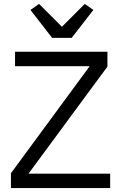

<svg xmlns="http://www.w3.org/2000/svg" viewBox="-20 -963 620 983"><path d="M247 -769H347L458 -912L414 -943L297 -826L180 -943L136 -912ZM544 0V-74H126L530 -622V-698H57V-624H439L36 -76V0Z"/></svg>

Font: Braiins Sans
Style: Regular
Weight: 400
Designer: Mike Abbink, Paul van der Laan, Pieter van Rosmalen, Jiri Chlebus, Lubos Buracinsky
Foundry: Bold Monday, Sudetype
Version: Version 1.000;hotconv 1.0.109;makeotfexe 2.5.65596